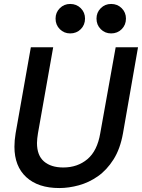

<svg xmlns="http://www.w3.org/2000/svg" viewBox="-20 -939 718 971"><path d="M280 12Q173 12 113 -43Q53 -98 53 -197Q53 -229 59 -265L136 -700H249L172 -265Q170 -252 168.5 -239.5Q167 -227 167 -216Q167 -153 202.5 -122.5Q238 -92 300 -92Q372 -92 422 -134Q472 -176 487 -265L565 -700H678L602 -265Q588 -186 554 -132.5Q520 -79 475 -47.5Q430 -16 379 -2Q328 12 280 12ZM542 -770Q511 -770 489.5 -791.5Q468 -813 468 -845Q468 -876 489.5 -897.5Q511 -919 542 -919Q574 -919 595.5 -897.5Q617 -876 617 -845Q617 -813 595.5 -791.5Q574 -770 542 -770ZM335 -770Q304 -770 282.5 -791.5Q261 -813 261 -845Q261 -876 282.5 -897.5Q304 -919 335 -919Q367 -919 388.5 -897.5Q410 -876 410 -845Q410 -813 388.5 -791.5Q367 -770 335 -770Z"/></svg>

Font: Rethink Sans SemiBold
Style: Italic
Weight: 600
Italic angle: -10°
Designer: The Rethink Sans project authors (Hans Thiessen). DM Sans designed by Colophon Foundry.
Foundry: Rethink Communications LLC
Version: Version 1.001